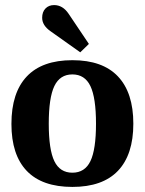

<svg xmlns="http://www.w3.org/2000/svg" viewBox="-20 -729 570 756"><path d="M25 -241Q25 -364 85.5 -428Q146 -492 265 -492Q384 -492 444.5 -428Q505 -364 505 -242Q505 -120 444.5 -56.5Q384 7 265 7Q146 7 85.5 -56Q25 -119 25 -241ZM358 -242Q358 -344 336 -390Q314 -436 265 -436Q216 -436 194 -390Q172 -344 172 -242Q172 -140 194 -94.5Q216 -49 265 -49Q314 -49 336 -94.5Q358 -140 358 -242ZM146 -659Q146 -682 159 -695.5Q172 -709 193 -709Q227 -709 250 -675L330 -556L296 -523L179 -606Q146 -629 146 -659Z"/></svg>

Font: Caladea
Style: Bold
Weight: 700
Designer: Carolina Giovagnoli and Andres Torresi
Foundry: Carolina Giovagnoli & Andres Torresi
Version: Version 1.001